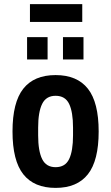

<svg xmlns="http://www.w3.org/2000/svg" viewBox="-20 -904 541 936"><path d="M251 12Q146 12 93.5 -54.5Q41 -121 41 -263Q41 -405 93.5 -471.5Q146 -538 251 -538Q356 -538 408.5 -471.5Q461 -405 461 -263Q461 -121 408.5 -54.5Q356 12 251 12ZM251 -89Q298 -89 317 -128.5Q336 -168 336 -244V-282Q336 -358 317 -397.5Q298 -437 251 -437Q205 -437 185.5 -397.5Q166 -358 166 -282V-244Q166 -168 185.5 -128.5Q205 -89 251 -89ZM287 -614V-723H387V-614ZM112 -614V-723H212V-614ZM126 -797V-884H381V-797Z"/></svg>

Font: Archivo Narrow
Style: Bold
Weight: 700
Designer: Hector Gatti
Foundry: Omnibus-Type
Version: Version 3.002